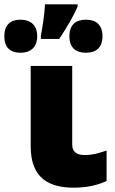

<svg xmlns="http://www.w3.org/2000/svg" viewBox="-77 -858 533 888"><path d="M282 -838H131C130 -797 119 -730 112 -692V-678H197C233 -733 263 -783 282 -828ZM18 -767C-29 -767 -57 -743 -57 -690C-57 -638 -29 -614 18 -614C63 -614 95 -638 95 -690C95 -743 63 -767 18 -767ZM321 -767C273 -767 244 -743 244 -690C244 -638 273 -614 321 -614C367 -614 397 -638 397 -690C397 -743 367 -767 321 -767ZM257 -553H65V-181C65 -32 152 10 264 10C328 10 378 -3 416 -21V-162C376 -148 350 -141 314 -141C285 -141 257 -150 257 -190Z"/></svg>

Font: Noto Sans UI Black
Style: Regular
Weight: 900
Designer: Monotype Design Team
Foundry: Monotype Imaging Inc.
Version: Version 1.901